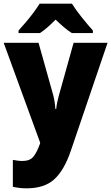

<svg xmlns="http://www.w3.org/2000/svg" viewBox="-20 -786 606 1046"><path d="M0 -553H190L271 -264Q275 -248 278 -228Q281 -208 282 -192H286Q288 -211 291.5 -228Q295 -245 300 -263L381 -553H566L366 35Q330 141 276 190.5Q222 240 125 240Q102 240 83.5 237.5Q65 235 50 232V85Q61 87 74.5 89Q88 91 102 91Q143 91 162 67.5Q181 44 197 -1L199 -8ZM372 -766Q393 -732 425.5 -691.5Q458 -651 486 -620V-606H371Q349 -620 328 -638Q307 -656 283 -679Q259 -655 239 -637.5Q219 -620 198 -606H81V-620Q98 -638 120 -664Q142 -690 162.5 -717.5Q183 -745 196 -766Z"/></svg>

Font: Noto Sans Myanmar SemiCondensed Black
Style: Regular
Weight: 900
Width: 4
Designer: Monotype Design Team
Foundry: Monotype Imaging Inc.
Version: Version 2.107; ttfautohint (v1.8.4.7-5d5b)